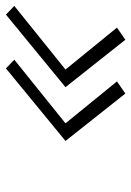

<svg xmlns="http://www.w3.org/2000/svg" viewBox="85 -668 453 664"><g transform="rotate(-90 312.0 -335.5)"><path d="M408 -542 157 -336 321 -129 363 -158 218 -336 438 -513ZM343 -336 507 -129 549 -158 404 -336 624 -513 594 -542Z"/></g></svg>

Font: LT Wave Mono Light
Style: Italic
Weight: 300
Designer: Daniel Lyons
Version: Version 2.5 (Glyphs App)